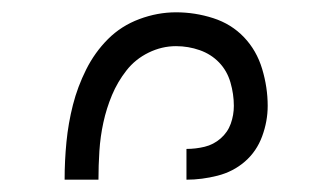

<svg xmlns="http://www.w3.org/2000/svg" viewBox="-20 -800 540 312"><path d="M283 -508V-558Q298 -558 312.5 -561.5Q327 -565 338.5 -575Q350 -585 355 -599Q360 -613 360 -628Q360 -647 354.5 -666Q349 -685 336 -698.5Q323 -712 304.5 -718.5Q286 -725 266 -725Q243 -725 221.5 -714.5Q200 -704 185.5 -685.5Q171 -667 162 -645.5Q153 -624 148 -601Q143 -578 141.5 -554.5Q140 -531 140 -508H85Q85 -539 88 -569.5Q91 -600 98.5 -629.5Q106 -659 120 -687Q134 -715 155.5 -736.5Q177 -758 206.5 -769Q236 -780 266 -780Q297 -780 326.5 -770.5Q356 -761 376.5 -739.5Q397 -718 406 -688Q415 -658 415 -628Q415 -603 406 -578.5Q397 -554 378 -537.5Q359 -521 333.5 -514.5Q308 -508 283 -508Z"/></svg>

Font: Iosevka Term Curly Light
Style: Regular
Weight: 300
Designer: Belleve Invis
Foundry: Belleve Invis
Version: Version 32.3.0